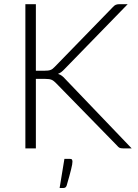

<svg xmlns="http://www.w3.org/2000/svg" viewBox="-20 -728 675 942"><path d="M156 -381H198Q207.5 -381 214.5 -381.8Q221.5 -382.5 227.2 -384.5Q233 -386.5 237.8 -390.2Q242.5 -394 248 -399.5L533.5 -693Q541 -701.5 548.2 -704.5Q555.5 -707.5 565.5 -707.5H606.5L297.5 -390Q288 -380 280.8 -374.5Q273.5 -369 264.5 -365.5Q275 -362.5 283.5 -356.2Q292 -350 300.5 -340L626 0H584.5Q571.5 0 565.8 -3.2Q560 -6.5 554.5 -13.5L255.5 -319.5Q250 -325 245.2 -329Q240.5 -333 234.8 -335.8Q229 -338.5 221.2 -339.8Q213.5 -341 201.5 -341H156V0H104.5V-707.5H156ZM323.5 51.5Q331 51.5 333.2 55.2Q335.5 59 335.5 65Q335.5 70.5 334 79.5Q332.5 88.5 329 102.5Q325.5 116.5 320.2 136.2Q315 156 307 182.5Q304.5 189.5 300.2 192Q296 194.5 288.5 194.5H272.5L296 51.5Z"/></svg>

Font: Lato 2
Style: Regular
Weight: 300
Designer: Lukasz Dziedzic with Adam Twardoch and Botio Nikoltchev
Foundry: tyPoland Lukasz Dziedzic
Version: Version 2.015; 2015-08-06; http://www.latofonts.com/